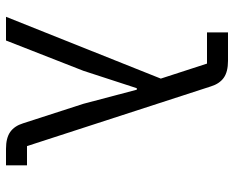

<svg xmlns="http://www.w3.org/2000/svg" viewBox="-90 -690 780 640"><g transform="rotate(90 300.0 -370.0)"><path d="M192 -670H88V-740H183Q219 -740 239 -726Q259 -712 268 -683L467 -70H531V0H476Q440 0 420 -14Q400 -28 391 -57L326 -258L279 -436H274L216 -258L115 0H36L242 -516Z"/></g></svg>

Font: iA Writer Quattro V
Style: Regular
Weight: 400
Designer: Mike Abbink, Paul van der Laan, Pieter van Rosmalen, Oliver Reichenstein
Foundry: Information Architects Inc.
Version: Version 2.000